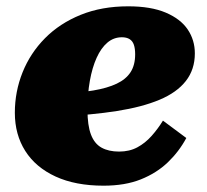

<svg xmlns="http://www.w3.org/2000/svg" viewBox="-20 -574 657 608"><path d="M308 14Q219 14 156 -15Q93 -44 60 -96Q27 -148 27 -217Q27 -284 51.5 -345Q76 -406 122.5 -453Q169 -500 235.5 -527Q302 -554 386 -554Q458 -554 505 -534Q552 -514 574.5 -480.5Q597 -447 597 -405Q597 -354 568.5 -317.5Q540 -281 485 -258Q430 -235 350.5 -222.5Q271 -210 168 -205L171 -278Q231 -280 275.5 -287.5Q320 -295 349.5 -309Q379 -323 393.5 -345.5Q408 -368 408 -402Q408 -420 404 -432Q400 -444 390.5 -450Q381 -456 366 -456Q340 -456 320 -439Q300 -422 286 -391Q272 -360 264.5 -318Q257 -276 257 -226Q257 -177 268 -148Q279 -119 301.5 -106.5Q324 -94 357 -94Q390 -94 415 -107.5Q440 -121 460 -143.5Q480 -166 496 -192L570 -137Q547 -94 511.5 -60Q476 -26 426 -6Q376 14 308 14Z"/></svg>

Font: Roboto Serif 20pt Black
Style: Italic
Weight: 900
Italic angle: -10°
Version: Version 1.008